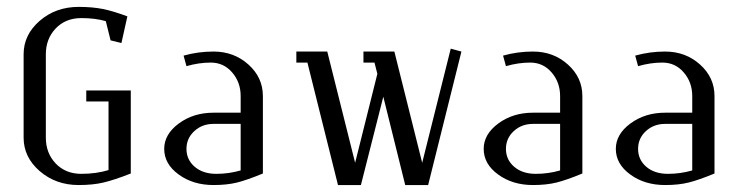

<svg xmlns="http://www.w3.org/2000/svg" viewBox="-20 -532 2138 552"><path d="M47.9 -136.2V-376Q47.9 -432.1 94.2 -472.2Q140.6 -512.2 206.1 -512.2Q245.6 -512.2 275.9 -506.1Q306.2 -500 346.2 -484.9L329.1 -408.2L297.9 -416L284.2 -471.2Q253.4 -480 213.9 -480Q168.5 -480 140.1 -450.2Q111.8 -420.4 111.8 -376V-136.2Q111.8 -91.8 140.1 -62Q168.5 -32.2 213.9 -32.2Q256.3 -32.2 292 -43V-240.2H228V-272H356V-33.2Q308.6 -14.6 277.8 -7.3Q247.1 0 206.1 0Q140.6 0 94.2 -40Q47.9 -80.1 47.9 -136.2Z M452.1 -104Q452.1 -146 494.1 -177Q536.1 -208 593.8 -208H671.9V-255.9Q671.9 -295.4 647.5 -323.7Q623 -352.1 585.9 -352.1Q551.8 -352.1 516.1 -341.8L507.8 -372.1Q549.3 -383.8 593.8 -383.8Q652.8 -383.8 694.3 -346.4Q735.8 -309.1 735.8 -255.9V-33.2Q690.9 -14.6 661.9 -7.3Q632.8 0 593.8 0Q535.2 0 493.7 -30.3Q452.1 -60.5 452.1 -104ZM516.1 -104Q516.1 -72.8 539.8 -52.5Q563.5 -32.2 602.1 -32.2Q637.7 -32.2 671.9 -42V-175.8H593.8Q561 -175.8 538.6 -155Q516.1 -134.3 516.1 -104Z M832 -352.1V-383.8H920.9L1001 -64L1064.9 -319.8L1056.6 -352.1H1024.9V-383.8H1113.8L1193.8 -64L1275.9 -392.1L1306.6 -383.8L1210.9 0H1145L1082 -253.9L1017.6 0H951.7L863.8 -352.1Z M1370.6 -104Q1370.6 -146 1412.6 -177Q1454.6 -208 1512.2 -208H1590.3V-255.9Q1590.3 -295.4 1565.9 -323.7Q1541.5 -352.1 1504.4 -352.1Q1470.2 -352.1 1434.6 -341.8L1426.3 -372.1Q1467.8 -383.8 1512.2 -383.8Q1571.3 -383.8 1612.8 -346.4Q1654.3 -309.1 1654.3 -255.9V-33.2Q1609.4 -14.6 1580.3 -7.3Q1551.3 0 1512.2 0Q1453.6 0 1412.1 -30.3Q1370.6 -60.5 1370.6 -104ZM1434.6 -104Q1434.6 -72.8 1458.3 -52.5Q1481.9 -32.2 1520.5 -32.2Q1556.2 -32.2 1590.3 -42V-175.8H1512.2Q1479.5 -175.8 1457 -155Q1434.6 -134.3 1434.6 -104Z M1750.5 -104Q1750.5 -146 1792.5 -177Q1834.5 -208 1892.1 -208H1970.2V-255.9Q1970.2 -295.4 1945.8 -323.7Q1921.4 -352.1 1884.3 -352.1Q1850.1 -352.1 1814.5 -341.8L1806.2 -372.1Q1847.7 -383.8 1892.1 -383.8Q1951.2 -383.8 1992.7 -346.4Q2034.2 -309.1 2034.2 -255.9V-33.2Q1989.3 -14.6 1960.2 -7.3Q1931.2 0 1892.1 0Q1833.5 0 1792 -30.3Q1750.5 -60.5 1750.5 -104ZM1814.5 -104Q1814.5 -72.8 1838.1 -52.5Q1861.8 -32.2 1900.4 -32.2Q1936 -32.2 1970.2 -42V-175.8H1892.1Q1859.4 -175.8 1836.9 -155Q1814.5 -134.3 1814.5 -104Z"/></svg>

Font: Gawaa
Style: Regular
Weight: 400
Designer: T. Christopher White
Version: Version 1.0